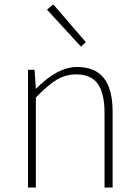

<svg xmlns="http://www.w3.org/2000/svg" viewBox="-20 -840 619 860"><path d="M105.5 0V-527.3H134.8L140.6 -443.4H142.6Q237.3 -540 325.2 -540Q406.2 -540 445.3 -490.2Q484.4 -440.4 484.4 -338.9V0H448.2V-334Q448.2 -421.9 418 -464.4Q387.7 -506.8 321.3 -506.8Q274.4 -506.8 234.4 -482.9Q194.3 -459 140.6 -403.3V0ZM342.8 -630.9 190.4 -796.9 218.8 -820.3 364.3 -651.4Z"/></svg>

Font: Gen Shin Gothic ExtraLight
Style: Regular
Weight: 100
Designer: [Source Han Sans]
Ryoko NISHIZUKA  (kana & ideographs); Paul D. Hunt (Latin, Greek & Cyrillic); Wenlong ZHANG  (bopomofo
Version: Version 1.002.20150607